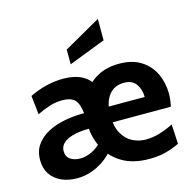

<svg xmlns="http://www.w3.org/2000/svg" viewBox="-111 -874 1005 996"><g transform="rotate(-15 391.5 -375.5)"><path d="M185 10Q137 10 100 -6.5Q63 -23 42 -54.5Q21 -86 21 -130Q21 -179 45 -212.5Q69 -246 109 -267Q149 -288 198.5 -297.5Q248 -307 299 -307H630Q630 -347 609.5 -376.5Q589 -406 545 -406Q491 -406 462 -367Q433 -328 433 -261Q433 -201 454 -163.5Q475 -126 508.5 -109Q542 -92 579 -92Q618 -92 657 -104Q696 -116 728 -133L734 -28Q705 -13 664.5 -1.5Q624 10 572 10Q483 10 424 -26Q365 -62 335.5 -122Q306 -182 306 -253V-275Q306 -334 288 -367.5Q270 -401 212 -401Q178 -401 146.5 -391.5Q115 -382 75 -363L64 -464Q109 -486 154.5 -497Q200 -508 246 -508Q305 -508 347 -486Q389 -464 409 -414L345 -401Q374 -449 424.5 -478.5Q475 -508 545 -508Q616 -508 662.5 -478.5Q709 -449 732.5 -399.5Q756 -350 756 -291Q756 -274 754 -257.5Q752 -241 748 -223H317Q237 -223 194 -202.5Q151 -182 151 -144Q151 -114 172.5 -99.5Q194 -85 226 -85Q254 -85 284.5 -98.5Q315 -112 342 -140L380 -85Q345 -42 292.5 -16Q240 10 185 10ZM303 -570V-649L500 -761V-646Z"/></g></svg>

Font: Cabin VF Beta
Style: Regular
Weight: 400
Designer: Pablo Impallari
Foundry: Pablo Impallari. http://www.impallari.com Igino Marini. http://www.ikern.com
Version: Version 2.200